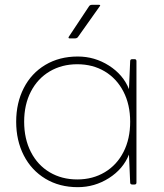

<svg xmlns="http://www.w3.org/2000/svg" viewBox="-20 -751 678 795"><path d="M528 -506H537Q545 -506 545 -498V5Q545 13 537 13H528Q519 13 519 5L514 -111Q490 -51 431 -13.5Q372 24 302 24Q226 24 168 -11Q110 -46 78.5 -107.5Q47 -169 47 -247Q47 -325 78.5 -386.5Q110 -448 168 -482.5Q226 -517 302 -517Q372 -517 431 -479.5Q490 -442 514 -382L519 -498Q519 -506 528 -506ZM393 -725 303 -598Q299 -592 290 -592H269Q261 -592 265 -599L348 -724Q352 -731 360 -731H390Q398 -731 393 -725ZM519 -247Q519 -318 491 -372Q463 -426 413.5 -455.5Q364 -485 300 -485Q236 -485 186 -455.5Q136 -426 108 -372Q80 -318 80 -247Q80 -176 108 -121.5Q136 -67 186 -37.5Q236 -8 300 -8Q364 -8 414 -38Q464 -68 491.5 -122Q519 -176 519 -247Z"/></svg>

Font: LINE Seed JP_TTF Thin
Style: Regular
Weight: 250
Designer: LY Corporation & Fontrix & Fontworks
Version: Version 1.008